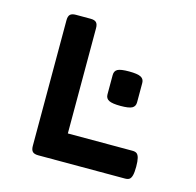

<svg xmlns="http://www.w3.org/2000/svg" viewBox="-89 -672 779 765"><g transform="rotate(15 300.0 -290.0)"><path d="M521.5 -57.1Q521.5 -34.2 518.3 -21.7Q515.1 -9.3 508.8 -4.6Q502.4 0 490.7 0H132.8Q116.2 0 109.1 -7.1Q102.1 -14.2 102.1 -30.8V-548.8Q102.1 -565.4 109.1 -572.5Q116.2 -579.6 132.8 -579.6H193.4Q210 -579.6 217 -572.5Q224.1 -565.4 224.1 -548.8V-114.7H490.7Q502.4 -114.7 508.8 -109.9Q515.1 -105 518.3 -92.5Q521.5 -80.1 521.5 -57.1ZM336.4 -305.7V-385.7Q336.4 -402.8 349.1 -409.7Q361.8 -416.5 396 -416.5Q430.7 -416.5 444.6 -409.4Q458.5 -402.3 458.5 -385.7V-305.7Q458.5 -289.1 445.6 -282Q432.6 -274.9 398.4 -274.9Q364.3 -274.9 350.3 -282Q336.4 -289.1 336.4 -305.7Z"/></g></svg>

Font: Courier Prime Sans
Style: Bold
Weight: 700
Designer: Alan Dague-Greene
Foundry: Quote-Unquote Apps
Version: Version 3.020